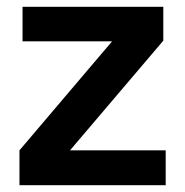

<svg xmlns="http://www.w3.org/2000/svg" viewBox="-20 -542 542 562"><path d="M37 0V-102L308 -421H46V-522H458V-423L185 -102H465V0Z"/></svg>

Font: IBM Plex Sans Arabic SmBld
Style: Regular
Weight: 600
Designer: Mike Abbink, Paul van der Laan, Pieter van Rosmalen, Wael Morcos, Khajak Apelian
Foundry: Bold Monday
Version: Version 1.005